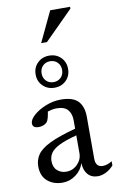

<svg xmlns="http://www.w3.org/2000/svg" viewBox="-100 -968 635 1032"><g transform="rotate(-10 217.5 -452.0)"><path d="M349.5 9Q314.5 9 294.5 -13.5Q274.5 -36 273 -75.5Q260.5 -37.5 228 -13.8Q195.5 10 156.5 10Q106.5 10 74 -18Q41.5 -46 41.5 -98.5Q41.5 -133.5 60.5 -161.8Q79.5 -190 129.2 -214.5Q179 -239 272 -264V-310Q272 -346 253.5 -367.5Q235 -389 192.5 -389Q170.5 -389 143.5 -380Q141 -362 136.8 -346.2Q132.5 -330.5 125.5 -323Q117.5 -314.5 105.5 -310.5Q93.5 -306.5 81.5 -306.5Q48 -306.5 48 -332Q48 -352.5 74 -375.8Q100 -399 140.2 -415.2Q180.5 -431.5 223 -431.5Q288.5 -431.5 316.8 -401.8Q345 -372 345 -316V-87.5Q345 -41 384.5 -41Q408 -41 435 -57.5V-34.5Q414.5 -12 391.8 -1.5Q369 9 349.5 9ZM116.5 -114.5Q116.5 -80.5 136.8 -62.5Q157 -44.5 186 -44.5Q221.5 -44.5 246.8 -70.2Q272 -96 272 -130V-227.5Q209 -211 175.5 -194Q142 -177 129.2 -157.5Q116.5 -138 116.5 -114.5ZM202 -675Q240.5 -675 265.5 -650.2Q290.5 -625.5 290.5 -587.5Q290.5 -549.5 265.5 -524.8Q240.5 -500 202 -500Q164 -500 138.8 -524.8Q113.5 -549.5 113.5 -587.5Q113.5 -625.5 138.8 -650.2Q164 -675 202 -675ZM202 -530.5Q226.5 -530.5 242.2 -546.5Q258 -562.5 258 -587.5Q258 -612.5 242.2 -628.5Q226.5 -644.5 202 -644.5Q177.5 -644.5 161.8 -628.5Q146 -612.5 146 -587.5Q146 -562.5 161.8 -546.5Q177.5 -530.5 202 -530.5ZM172 -748.5 250.5 -914H359V-904L203.5 -748.5Z"/></g></svg>

Font: Newsreader Text
Style: Regular
Weight: 400
Designer: Hugues Gentile
Foundry: Production Type
Version: Version 1.002